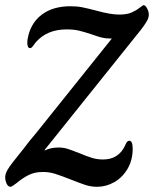

<svg xmlns="http://www.w3.org/2000/svg" viewBox="-25 -718 592 738"><path d="M-5 -37Q-5 -50 5 -67Q14 -83 66 -147Q86 -174 115 -208L405 -570H398Q380 -570 364.5 -574Q349 -578 327 -586Q300 -595 279.5 -600Q259 -605 231 -605Q156 -605 113 -556Q108 -550 102 -541.5Q96 -533 91 -533Q80 -533 80 -553Q80 -562 81 -567Q91 -627 134 -660.5Q177 -694 246 -694Q271 -694 291 -690Q311 -686 346 -677Q399 -662 433 -662Q463 -662 481 -670Q499 -678 511.5 -688Q524 -698 527 -698Q534 -698 540.5 -685.5Q547 -673 547 -662Q547 -649 538.5 -635Q530 -621 517 -604L146 -141L148 -140Q170 -151 201 -151Q219 -151 236 -145.5Q253 -140 278 -130Q309 -117 329 -111Q349 -105 371 -105Q430 -105 455 -157Q460 -169 463.5 -173Q467 -177 472 -177Q485 -177 485 -146Q485 -103 465.5 -69.5Q446 -36 414.5 -18Q383 0 348 0Q325 0 303.5 -7Q282 -14 247 -28Q209 -43 186.5 -50Q164 -57 140 -57Q108 -57 84.5 -45Q61 -33 37 -13Q20 0 16 0Q6 0 0.5 -12Q-5 -24 -5 -37Z"/></svg>

Font: Charm
Style: Bold
Weight: 700
Designer: Katatrad Aksorn Co.,Ltd.
Foundry: Cadson Demak Co.,Ltd.
Version: Version 1.001